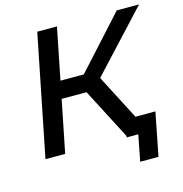

<svg xmlns="http://www.w3.org/2000/svg" viewBox="-121 -811 1023 1073"><g transform="rotate(-15 390.0 -274.5)"><path d="M50.5 0 190.5 -700H304.5L245 -402H380L650.5 -700H779.5L463 -359L597.5 -99H713L664 151H558L587.5 0H520L521.5 -8L369 -302H225L164.5 0Z"/></g></svg>

Font: Argentum Sans
Style: Italic
Weight: 400
Italic angle: -11.3099°
Designer: Julieta Ulanovsky, Owen Earl, Rasmus Andersson, Cristiano Sobral
Foundry: The Argentum Sans Project Authors
Version: Version 3.131; ttfautohint (v1.8.4.7-5d5b-dirty)